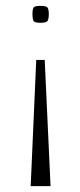

<svg xmlns="http://www.w3.org/2000/svg" viewBox="-20 -495 273 657"><path d="M118 -475Q139 -475 143 -468.5Q147 -462 147 -447Q147 -431 143 -424Q139 -417 118 -417Q98 -417 94.5 -424Q91 -431 91 -447Q91 -462 94.5 -468.5Q98 -475 118 -475ZM104 -290H133L153 142H85Z"/></svg>

Font: Smooch Sans Medium
Style: Regular
Weight: 500
Designer: Robert E. Leuschke
Foundry: Robert E. Leuschke
Version: Version 1.010; ttfautohint (v1.8.3)